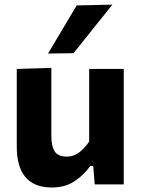

<svg xmlns="http://www.w3.org/2000/svg" viewBox="-20 -797 610 830"><path d="M204.5 13.5Q52.5 13.5 52.5 -163.5V-499L202 -503.5V-208Q202 -164.5 216.5 -142.2Q231 -120 268.5 -120Q299.5 -120 323.5 -139Q347.5 -158 365.5 -185V-499H515V0H389.5L383 -79.5H370Q345 -43 304 -14.8Q263 13.5 204.5 13.5ZM187.5 -565.5Q218.5 -617.5 249.5 -669.5Q280.5 -721.5 311.5 -773.5L466 -777Q422.5 -723 380.5 -670.5Q338.5 -618 298 -567Z"/></svg>

Font: Commissioner
Style: Bold
Weight: 700
Designer: Kostas Bartsokas
Foundry: Kostas Bartsokas
Version: Version 1.000; ttfautohint (v1.8.3)